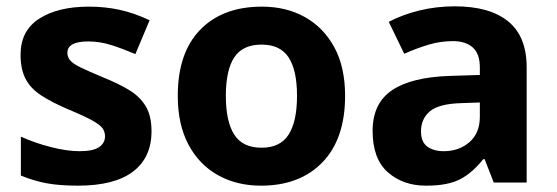

<svg xmlns="http://www.w3.org/2000/svg" viewBox="-20 -577 1760 607"><path d="M459 -162Q459 -79 400.5 -34.5Q342 10 226 10Q169 10 128 2.5Q87 -5 46 -22V-145Q90 -125 141 -112Q192 -99 231 -99Q275 -99 293.5 -112Q312 -125 312 -146Q312 -160 304.5 -171Q297 -182 272 -196Q247 -210 194 -232Q143 -254 110 -275.5Q77 -297 61 -327.5Q45 -358 45 -404Q45 -480 104 -518Q163 -556 261 -556Q312 -556 358 -546Q404 -536 453 -513L408 -406Q368 -423 332 -434.5Q296 -446 259 -446Q226 -446 209.5 -437Q193 -428 193 -410Q193 -397 201.5 -386.5Q210 -376 234.5 -364Q259 -352 307 -332Q354 -313 388 -292.5Q422 -272 440.5 -241.5Q459 -211 459 -162Z M1071 -274Q1071 -138 999.5 -64Q928 10 805 10Q729 10 669.5 -23Q610 -56 576 -119.5Q542 -183 542 -274Q542 -410 613 -483Q684 -556 808 -556Q885 -556 944 -523Q1003 -490 1037 -427.5Q1071 -365 1071 -274ZM694 -274Q694 -193 720.5 -151.5Q747 -110 807 -110Q866 -110 892.5 -151.5Q919 -193 919 -274Q919 -355 892.5 -395.5Q866 -436 807 -436Q747 -436 720.5 -395.5Q694 -355 694 -274Z M1418 -557Q1528 -557 1586.5 -509.5Q1645 -462 1645 -364V0H1541L1512 -74H1508Q1473 -30 1434 -10Q1395 10 1327 10Q1254 10 1206 -32.5Q1158 -75 1158 -163Q1158 -250 1219 -291.5Q1280 -333 1402 -337L1497 -340V-364Q1497 -407 1474.5 -427Q1452 -447 1412 -447Q1372 -447 1334 -435.5Q1296 -424 1258 -407L1209 -508Q1253 -531 1306.5 -544Q1360 -557 1418 -557ZM1439 -251Q1367 -249 1339 -225Q1311 -201 1311 -162Q1311 -128 1331 -113.5Q1351 -99 1383 -99Q1431 -99 1464 -127.5Q1497 -156 1497 -208V-253Z"/></svg>

Font: Noto Sans NKo Unjoined
Style: Bold
Weight: 700
Designer: Monotype Design Team
Foundry: Monotype Imaging Inc.
Version: Version 2.004